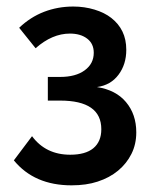

<svg xmlns="http://www.w3.org/2000/svg" viewBox="-20 -552 464 582"><path d="M38.1 -467.8Q71.8 -500 113.3 -516.1Q155.3 -532.2 202.1 -532.2Q235.8 -532.2 266.6 -522.9Q296.9 -513.7 317.4 -497.6Q339.8 -480 351.1 -456.5Q362.8 -432.6 362.8 -400.9Q362.8 -356.9 339.4 -325.7Q315.9 -293.9 273.9 -288.1Q331.1 -279.3 361.8 -242.7Q393.1 -205.6 393.1 -150.9Q393.1 -114.7 378.4 -85.4Q363.8 -56.2 337.9 -34.7Q312 -13.2 275.9 -1.5Q241.7 9.8 196.8 9.8Q84 9.8 22 -65.9L77.1 -139.2Q118.7 -83 192.9 -83Q238.8 -83 262.7 -102.5Q287.1 -122.6 287.1 -160.2Q287.1 -247.1 162.1 -247.1H125V-318.8H162.1Q209.5 -318.8 236.8 -338.9Q264.2 -358.9 264.2 -392.1Q264.2 -419.4 244.6 -434.6Q224.6 -450.2 191.9 -450.2Q138.2 -450.2 87.9 -405.8Z"/></svg>

Font: Rising Sun DemiBold
Style: DemiBold
Weight: 600
Designer: Matt McInerney, Pablo Impallari, Rodrigo Fuenzalida
Foundry: Matt McInerney, Pablo Impallari, Rodrigo Fuenzalida
Version: Version 1.000